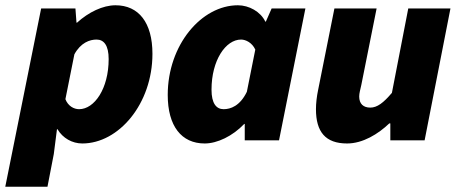

<svg xmlns="http://www.w3.org/2000/svg" viewBox="-48 -532 1738 728"><path d="M-28 176H132L156 52L168 -42H170C190 -8 226 12 264 12C402 12 530 -138 530 -328C530 -446 478 -512 390 -512C342 -512 288 -486 244 -446H242L238 -500H108ZM252 -118C232 -118 210 -130 200 -156L234 -326C258 -370 292 -382 318 -382C346 -382 364 -360 364 -308C364 -196 310 -118 252 -118Z M728 12C776 12 834 -16 878 -62H880V0H1010L1110 -500H982L960 -450H958C940 -488 896 -512 854 -512C716 -512 588 -362 588 -172C588 -54 640 12 728 12ZM800 -118C772 -118 754 -140 754 -192C754 -304 808 -382 866 -382C884 -382 908 -370 920 -344L888 -184C862 -130 826 -118 800 -118Z M1268 12C1328 12 1386 -24 1428 -64H1432V0H1562L1660 -500H1500L1438 -180C1406 -142 1382 -124 1356 -124C1330 -124 1314 -138 1314 -166C1314 -178 1318 -192 1322 -210L1380 -500H1220L1158 -190C1153 -166 1150 -140 1150 -118C1150 -32 1186 12 1268 12Z"/></svg>

Font: Source Sans Pro Black
Style: Italic
Weight: 900
Italic angle: -11°
Designer: Paul D. Hunt
Foundry: Adobe Systems Incorporated
Version: Version 3.006;hotconv 1.0.111;makeotfexe 2.5.65597